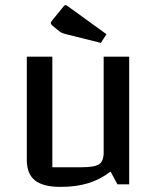

<svg xmlns="http://www.w3.org/2000/svg" viewBox="-20 -722 616 752"><path d="M486 -500V0H440L413 -50Q373 -19 325.5 -4.5Q278 10 217 10Q149 10 117 -15.5Q85 -41 85 -95V-500H185V-67H301Q351 -67 368.5 -79Q386 -91 386 -125V-500ZM375 -554 235 -589Q221 -593 213 -599L186 -621Q179 -627 179 -632Q179 -636 186 -644L229 -697Q233 -702 237 -702Q240 -702 245 -698L397 -588Z"/></svg>

Font: Changa
Style: Regular
Weight: 400
Designer: Eduardo Rodriguez Tunni
Foundry: Eduardo Rodriguez Tunni
Version: Version 3.003